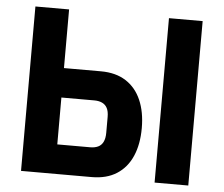

<svg xmlns="http://www.w3.org/2000/svg" viewBox="-50 -755 947 812"><g transform="rotate(5 423.0 -349.0)"><path d="M68 0V-698H211V-449H368Q431 -449 474 -421.5Q517 -394 539 -343.5Q561 -293 561 -225Q561 -156 539 -105.5Q517 -55 474 -27.5Q431 0 368 0ZM211 -125H351Q370 -125 384 -131.5Q398 -138 405.5 -153Q413 -168 413 -192V-259Q413 -283 405.5 -297Q398 -311 384 -317.5Q370 -324 351 -324H211ZM635 0V-698H778V0Z"/></g></svg>

Font: IBM Plex Sans Condensed
Style: Bold
Weight: 700
Width: 3
Designer: Mike Abbink, Paul van der Laan, Pieter van Rosmalen
Foundry: Bold Monday
Version: Version 3.201